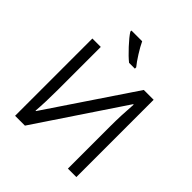

<svg xmlns="http://www.w3.org/2000/svg" viewBox="-246 -1092 1254 1254"><g transform="rotate(45 381.0 -465.5)"><path d="M99.1 -713.9H176.8V-316.9Q176.8 -207 169.9 -118.2H173.8L574.2 -713.9H665V0H586.9V-393.1Q586.9 -491.2 595.2 -599.1H590.8L189.9 0H99.1ZM434.6 -771H380.9Q349.1 -796.4 305.7 -843.3Q262.2 -890.1 242.7 -920.9V-931.2H341.8Q357.4 -897.5 385.3 -853.3Q413.1 -809.1 434.6 -783.2Z"/></g></svg>

Font: Zoram GWebM
Style: Regular
Weight: 400
Foundry: Ascender Corporation
Version: Version 1.000